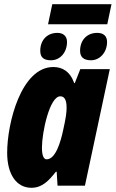

<svg xmlns="http://www.w3.org/2000/svg" viewBox="-20 -881 549 911"><path d="M208 -766H489L509 -861H228ZM222 -595C265 -595 298 -632 298 -682C298 -709 281 -725 252 -725C204 -725 171 -691 171 -640C171 -609 187 -595 222 -595ZM412 -595C454 -595 488 -633 488 -682C488 -710 471 -725 441 -725C393 -725 360 -691 360 -640C360 -610 377 -595 412 -595ZM129 10C180 10 211 -23 245 -66H249L253 0H383L501 -553H361L335 -487H332C312 -543 275 -563 233 -563C81 -563 14 -298 14 -156C14 -54 58 10 129 10ZM201 -125C187 -125 179 -144 179 -181C179 -252 215 -424 266 -424C286 -424 296 -407 296 -370C296 -351 294 -327 280 -265C268 -208 244 -125 201 -125Z"/></svg>

Font: Noto Sans ExtraCondensed Black
Style: Italic
Weight: 900
Width: 2
Italic angle: -12°
Designer: Monotype Design Team
Foundry: Monotype Imaging Inc.
Version: Version 2.013